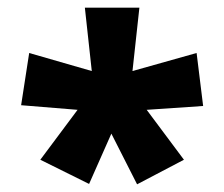

<svg xmlns="http://www.w3.org/2000/svg" viewBox="-20 -820 584 500"><path d="M343 -800 325 -635 492 -682 509 -544 362 -534 459 -404 337 -340 270 -472 212 -341 85 -404 182 -534 35 -546 56 -682 219 -635 201 -800Z"/></svg>

Font: Noto Sans Tamil ExtraCondensed Black
Style: Regular
Weight: 900
Width: 2
Designer: Jelle Bosma - Monotype Design Team
Foundry: Monotype Imaging Inc.
Version: Version 2.004; ttfautohint (v1.8.4.7-5d5b)